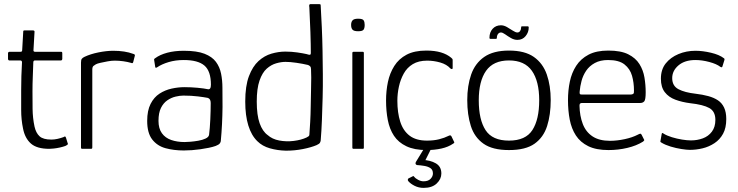

<svg xmlns="http://www.w3.org/2000/svg" viewBox="-20 -724 3588 934"><path d="M220 0Q159 0 130 -26Q101 -52 92 -99Q83 -142 83 -189Q83 -236 83 -286Q83 -321 84 -354Q85 -387 87 -421Q87 -430 78 -430H25Q23 -430 21 -432Q19 -434 19 -437V-465Q19 -468 21 -470Q23 -472 26 -472H79Q84 -472 86 -474Q88 -476 88 -482L93 -570Q93 -576 98 -576H141Q144 -576 146 -574.5Q148 -573 148 -570L143 -483Q142 -477 144 -474.5Q146 -472 151 -472H277Q281 -472 282 -470.5Q283 -469 283 -465V-437Q283 -435 281.5 -432.5Q280 -430 276 -430H150Q147 -430 144.5 -428Q142 -426 142 -420Q141 -386 139.5 -351Q138 -316 138 -280Q138 -239 138.5 -194.5Q139 -150 148 -108Q155 -77 172.5 -61Q190 -45 230 -45Q245 -45 260 -48.5Q275 -52 289 -57Q295 -61 297 -60Q299 -59 301 -54L309 -28Q312 -24 309 -21Q306 -18 298 -14Q287 -10 271.5 -6.5Q256 -3 241.5 -1.5Q227 0 220 0Z M531 -477Q588 -477 628 -462Q632 -461 634.5 -459Q637 -457 636 -453L628 -422Q627 -418 624.5 -417Q622 -416 618 -418Q601 -423 580 -426Q559 -429 538 -429Q522 -429 503.5 -425.5Q485 -422 469 -418.5Q453 -415 446 -411Q441 -408 435 -403.5Q429 -399 429 -385V-8Q429 -3 427.5 -1.5Q426 0 422 0H380Q377 0 375.5 -1.5Q374 -3 374 -7V-419Q374 -433 378 -438Q382 -443 390 -447Q419 -461 458.5 -469Q498 -477 531 -477Z M874 8Q826 8 785.5 -3Q745 -14 720.5 -45.5Q696 -77 696 -136Q696 -186 712.5 -218.5Q729 -251 756 -268.5Q783 -286 815 -293Q847 -300 877 -300Q909 -300 941 -297Q973 -294 991 -290Q1006 -287 1006 -312Q1006 -378 974.5 -405Q943 -432 874 -432Q834 -432 800.5 -422Q767 -412 745 -397Q741 -394 738 -394.5Q735 -395 735 -399L730 -431Q729 -436 730.5 -437.5Q732 -439 735 -441Q758 -458 793.5 -467.5Q829 -477 874 -477Q938 -477 975 -462.5Q1012 -448 1030.5 -423Q1049 -398 1055.5 -365.5Q1062 -333 1062 -297Q1063 -246 1062.5 -203.5Q1062 -161 1060 -120.5Q1058 -80 1054 -37Q1053 -31 1048.5 -25.5Q1044 -20 1029 -14Q1015 -9 995.5 -5Q976 -1 955 2Q934 5 913.5 6.5Q893 8 874 8ZM878 -33Q888 -33 906.5 -34.5Q925 -36 945 -39.5Q965 -43 980 -50Q995 -57 997 -68Q1001 -99 1003 -142.5Q1005 -186 1005 -223Q1005 -244 990 -248Q975 -251 943 -255Q911 -259 872 -259Q855 -259 834 -254Q813 -249 794 -236Q775 -223 763 -199Q751 -175 751 -136Q751 -99 767.5 -76Q784 -53 813 -43Q842 -33 878 -33Z M1173 -230Q1173 -306 1191 -353.5Q1209 -401 1237.5 -427Q1266 -453 1300.5 -463Q1335 -473 1368 -473Q1398 -473 1425.5 -469Q1453 -465 1471 -461Q1483 -457 1487.5 -457.5Q1492 -458 1492 -467Q1492 -485 1491.5 -511.5Q1491 -538 1490 -568Q1489 -598 1487.5 -626Q1486 -654 1485.5 -673Q1485 -692 1484 -695Q1484 -701 1486 -702.5Q1488 -704 1491 -704H1533Q1536 -704 1538 -703Q1540 -702 1540 -698Q1543 -646 1545.5 -590.5Q1548 -535 1549 -477.5Q1550 -420 1550.5 -362.5Q1551 -305 1549.5 -249Q1548 -193 1546 -140.5Q1544 -88 1540 -40Q1539 -34 1536 -29Q1533 -24 1520 -18Q1494 -7 1454 1Q1414 9 1371 9Q1330 8 1293 -2.5Q1256 -13 1232 -37Q1203 -65 1188 -113.5Q1173 -162 1173 -230ZM1229 -230Q1229 -164 1243 -124.5Q1257 -85 1282 -67Q1304 -47 1338.5 -40.5Q1373 -34 1409 -38.5Q1445 -43 1471 -55Q1477 -58 1481 -61Q1485 -64 1485 -69Q1487 -95 1489 -131Q1491 -167 1491.5 -206.5Q1492 -246 1493 -282.5Q1494 -319 1494 -347Q1494 -375 1493 -387Q1493 -397 1488.5 -401.5Q1484 -406 1478 -408Q1453 -414 1422 -418.5Q1391 -423 1369 -423Q1348 -423 1323.5 -416Q1299 -409 1277.5 -390Q1256 -371 1242.5 -332Q1229 -293 1229 -230Z M1754 -603Q1754 -587 1748.5 -579.5Q1743 -572 1722 -572Q1702 -572 1695 -579.5Q1688 -587 1688 -603Q1688 -617 1695 -625Q1702 -633 1722 -633Q1744 -633 1749 -625Q1754 -617 1754 -603ZM1750 -6Q1750 0 1745 0H1700Q1694 0 1694 -6V-466Q1694 -472 1700 -472H1745Q1750 -472 1750 -466Z M2055 6Q1996 6 1957 -12.5Q1918 -31 1896.5 -63.5Q1875 -96 1866.5 -140Q1858 -184 1858 -235Q1858 -282 1867 -325Q1876 -368 1898 -403Q1920 -438 1958 -458Q1996 -478 2054 -478Q2095 -478 2125 -469Q2155 -460 2175 -443Q2180 -439 2181 -437Q2182 -435 2182 -429V-394Q2182 -388 2178.5 -388Q2175 -388 2171 -391Q2153 -411 2121.5 -420Q2090 -429 2058 -429Q2016 -429 1988 -412Q1960 -395 1944 -366Q1928 -337 1920.5 -302.5Q1913 -268 1913 -234Q1913 -176 1927 -132Q1941 -88 1972.5 -64Q2004 -40 2057 -40Q2090 -40 2116 -46.5Q2142 -53 2164 -64Q2172 -68 2176 -61L2188 -36Q2191 -32 2189.5 -29.5Q2188 -27 2184 -25Q2161 -9 2127.5 -1.5Q2094 6 2055 6ZM2127 120Q2127 147 2104.5 168.5Q2082 190 2041 190Q2017 190 1997 180Q1977 170 1966 157Q1963 153 1964 149Q1965 145 1967 144L1985 135Q1990 132 1991.5 132.5Q1993 133 1995 136Q2001 144 2014.5 151Q2028 158 2040 158Q2063 158 2074.5 146Q2086 134 2086 120Q2086 102 2074 94Q2062 86 2044 83Q2026 80 2009 79Q2004 78 2002 74Q2000 70 2003 64L2039 5Q2042 0 2045 -1Q2048 -2 2051 -2H2069Q2078 -2 2074 6L2043 68L2035 54Q2073 55 2100 70.5Q2127 86 2127 120Z M2456 6Q2376 6 2332 -25Q2288 -56 2270.5 -111Q2253 -166 2253 -237Q2253 -307 2272 -361.5Q2291 -416 2335.5 -447Q2380 -478 2456 -478Q2533 -478 2577 -447Q2621 -416 2640 -361.5Q2659 -307 2659 -237Q2659 -166 2641.5 -111Q2624 -56 2580.5 -25Q2537 6 2456 6ZM2456 -40Q2537 -40 2570 -91.5Q2603 -143 2603 -236Q2603 -329 2567.5 -379.5Q2532 -430 2456 -430Q2380 -430 2344.5 -379.5Q2309 -329 2309 -236Q2309 -142 2342 -91Q2375 -40 2456 -40ZM2366 -535Q2361 -535 2361 -540Q2361 -567 2376.5 -584Q2392 -601 2417 -601Q2431 -601 2446 -592.5Q2461 -584 2474.5 -575Q2488 -566 2497 -566Q2505 -566 2510 -573Q2515 -580 2515 -590Q2515 -596 2519 -596H2547Q2552 -596 2552 -590Q2552 -567 2537 -548.5Q2522 -530 2497 -530Q2481 -530 2465.5 -539Q2450 -548 2437.5 -557Q2425 -566 2417 -566Q2408 -566 2402.5 -558.5Q2397 -551 2397 -540Q2397 -535 2393 -535Z M2743 -237Q2743 -284 2752 -327Q2761 -370 2783 -404Q2805 -438 2843 -458Q2881 -478 2939 -478Q3000 -478 3036 -460Q3072 -442 3090.5 -412.5Q3109 -383 3115 -347Q3121 -311 3121 -275Q3121 -239 3114 -231Q3107 -223 3094 -223H2809Q2807 -223 2803 -221Q2799 -219 2799 -210Q2800 -160 2815 -121Q2830 -82 2862.5 -60.5Q2895 -39 2947 -39Q2981 -39 3018.5 -47Q3056 -55 3083 -69Q3090 -73 3094.5 -73.5Q3099 -74 3102 -67L3112 -47Q3115 -43 3113.5 -40.5Q3112 -38 3108 -35Q3076 -15 3031.5 -4.5Q2987 6 2940 6Q2880 6 2841.5 -13Q2803 -32 2781.5 -65Q2760 -98 2751.5 -142Q2743 -186 2743 -237ZM3064 -284Q3064 -322 3054.5 -355.5Q3045 -389 3018 -410.5Q2991 -432 2938 -432Q2900 -432 2873.5 -417.5Q2847 -403 2831.5 -380Q2816 -357 2809 -330.5Q2802 -304 2800 -280Q2799 -271 2800.5 -267.5Q2802 -264 2811 -264H3046Q3056 -264 3060.5 -267.5Q3065 -271 3064 -284Z M3199 -73Q3200 -77 3202.5 -77Q3205 -77 3208 -74Q3224 -64 3248.5 -56.5Q3273 -49 3298 -45Q3323 -41 3341 -41Q3372 -41 3399 -51Q3426 -61 3443 -83.5Q3460 -106 3460 -141Q3460 -182 3430.5 -198.5Q3401 -215 3337 -222Q3298 -227 3265.5 -239Q3233 -251 3214 -275.5Q3195 -300 3195 -341Q3195 -386 3218.5 -415.5Q3242 -445 3280.5 -461Q3319 -477 3363 -477Q3398 -477 3438.5 -467.5Q3479 -458 3501 -441Q3504 -439 3504.5 -437.5Q3505 -436 3504 -432L3494 -400Q3492 -394 3484 -399Q3466 -413 3430.5 -422.5Q3395 -432 3363 -432Q3311 -432 3280.5 -406Q3250 -380 3250 -344Q3250 -306 3280.5 -290Q3311 -274 3364 -268Q3398 -264 3425.5 -256.5Q3453 -249 3472.5 -236Q3492 -223 3502.5 -200.5Q3513 -178 3513 -145Q3513 -102 3497.5 -73.5Q3482 -45 3455.5 -27.5Q3429 -10 3398 -2.5Q3367 5 3336 5Q3321 5 3295 1Q3269 -3 3242.5 -11Q3216 -19 3198 -30Q3194 -32 3193 -33.5Q3192 -35 3193 -39Z"/></svg>

Font: Glory Light
Style: Regular
Weight: 300
Version: Version 1.011